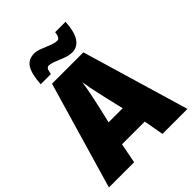

<svg xmlns="http://www.w3.org/2000/svg" viewBox="-255 -1072 1212 1212"><g transform="rotate(-45 350.5 -466.5)"><path d="M478 0 454 -134H251L225 0H0L209 -717H489L701 0ZM387 -411Q382 -435 375 -465Q368 -495 361.5 -527.5Q355 -560 351 -589Q345 -545 335 -496.5Q325 -448 317 -412L289 -292H415ZM546 -933Q540 -843 512 -804.5Q484 -766 440 -766Q418 -766 395.5 -773Q373 -780 351.5 -789.5Q330 -799 310 -806Q290 -813 272 -813Q267 -813 259.5 -805Q252 -797 247 -765H156Q159 -811 167 -843Q175 -875 188 -894.5Q201 -914 220.5 -923Q240 -932 266 -932Q283 -932 303.5 -925Q324 -918 346 -908.5Q368 -899 389 -892Q410 -885 428 -885Q433 -885 441 -893.5Q449 -902 453 -933Z"/></g></svg>

Font: Noto Sans Display Black
Style: Regular
Weight: 900
Designer: Monotype Design Team
Foundry: Monotype Imaging Inc.
Version: Version 2.003